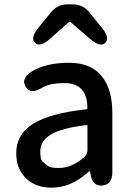

<svg xmlns="http://www.w3.org/2000/svg" viewBox="-20 -854 615 887"><path d="M217 13Q145 13 100 -30.5Q55 -74 55 -146Q55 -234 133.5 -282.5Q212 -331 378 -349Q384 -350 384 -356Q382 -470 279 -470Q208 -470 173 -448Q122 -416 99 -453Q75 -491 126 -523Q191 -564 299 -564Q400 -564 450 -502Q499 -443 499 -331V-59Q499 0 452 3Q406 7 398 -51L397 -56Q396 -63 394 -63Q392 -63 378 -51Q304 13 217 13ZM252 -78Q314 -78 372 -131Q384 -142 384 -159V-272Q384 -277 379 -276Q266 -263 214 -232Q166 -203 166 -154Q166 -115 178.5 -105.5Q191 -96 202 -87Q213 -78 252 -78ZM209 -673Q165 -634 142 -656Q119 -678 156 -724L216 -798Q246 -834 293 -834H315Q362 -834 392 -798L452 -724Q489 -678 466 -656Q444 -634 399 -672L307 -751Q302 -756 297 -751Z"/></svg>

Font: Resource Han Rounded TW Medium
Style: Regular
Weight: 500
Designer: Cyano Hao (round all glyphs); Ryoko NISHIZUKA 西塚涼子 (kana, bopomofo & ideographs); Paul D. Hunt (Latin, Greek & Cyrillic)
Foundry: Cyano Hao
Version: 0.990